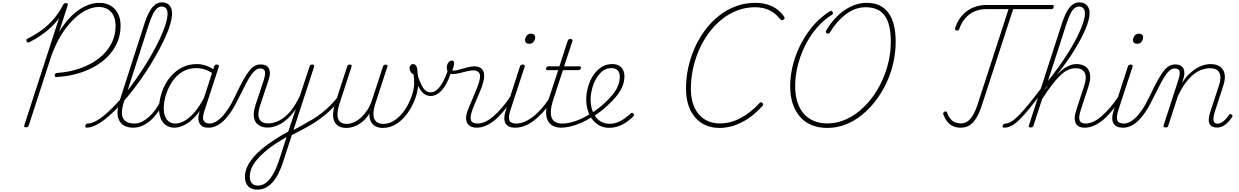

<svg xmlns="http://www.w3.org/2000/svg" viewBox="-20 -1059 10440 1618"><path d="M460 -410Q450 -408 445 -412.5Q440 -417 442 -428Q444 -437 448.5 -440.5Q453 -444 461 -444Q567 -452 656.5 -483.5Q746 -515 813 -567Q880 -619 917 -688.5Q954 -758 954 -841Q954 -915 916.5 -957.5Q879 -1000 811 -1000Q770 -1000 725.5 -982Q681 -964 637.5 -929Q594 -894 552.5 -843.5Q511 -793 475 -727.5Q439 -662 411 -583L222 -1Q219 6 214 10Q209 14 198 14Q189 14 185.5 10Q182 6 184 -1L478 -907Q447 -864 408 -827.5Q369 -791 323.5 -760Q278 -729 225 -702Q217 -699 212 -701.5Q207 -704 204 -712Q201 -721 203.5 -726.5Q206 -732 212 -733Q278 -766 333 -806.5Q388 -847 433.5 -900Q479 -953 512 -1019Q516 -1025 521 -1029Q526 -1033 537 -1033Q546 -1033 549.5 -1028.5Q553 -1024 551 -1016L478 -789Q526 -870 582.5 -924.5Q639 -979 698.5 -1007Q758 -1035 817 -1035Q872 -1035 912 -1011.5Q952 -988 974 -945Q996 -902 996 -844Q996 -751 955.5 -674.5Q915 -598 842.5 -541.5Q770 -485 672.5 -451Q575 -417 460 -410Z M708 17Q702 17 700 11.5Q698 6 699 -0.5Q700 -7 705.5 -12.5Q711 -18 719 -18Q752 -18 794 -42Q836 -66 884 -109Q932 -152 982 -208Q1032 -264 1081.5 -330.5Q1131 -397 1177 -467Q1223 -537 1261.5 -606Q1300 -675 1329.5 -738Q1359 -801 1375.5 -854.5Q1392 -908 1392 -946Q1392 -955 1397.5 -960Q1403 -965 1411 -965Q1419 -965 1424.5 -960Q1430 -955 1430 -946Q1430 -907 1413.5 -851.5Q1397 -796 1366 -730Q1335 -664 1294.5 -592Q1254 -520 1206 -447.5Q1158 -375 1105.5 -307Q1053 -239 999 -180.5Q945 -122 893 -77Q841 -32 793.5 -7.5Q746 17 708 17ZM1102 17Q1049 17 1014.5 -8Q980 -33 972 -83Q964 -133 988 -209L1200 -868Q1230 -957 1264.5 -998Q1299 -1039 1345 -1039Q1372 -1039 1391 -1027.5Q1410 -1016 1420 -995.5Q1430 -975 1430 -946Q1430 -937 1424.5 -932Q1419 -927 1411 -927Q1403 -927 1397.5 -932Q1392 -937 1392 -946Q1392 -965 1386 -978Q1380 -991 1369 -997.5Q1358 -1004 1342 -1004Q1322 -1004 1303.5 -988.5Q1285 -973 1269 -940.5Q1253 -908 1235 -855L1024 -200Q1003 -133 1008 -93.5Q1013 -54 1040.5 -36Q1068 -18 1112 -18Q1121 -18 1124.5 -12.5Q1128 -7 1126 -0.5Q1124 6 1117.5 11.5Q1111 17 1102 17Z M1102 17Q1093 17 1089 11.5Q1085 6 1086.5 -0.5Q1088 -7 1094.5 -12.5Q1101 -18 1113 -18Q1146 -18 1177.5 -34Q1209 -50 1239.5 -78Q1270 -106 1294.5 -142Q1319 -178 1337 -216Q1341 -225 1348 -224.5Q1355 -224 1360.5 -218.5Q1366 -213 1363 -204Q1343 -161 1315.5 -121Q1288 -81 1255 -50Q1222 -19 1183.5 -1Q1145 17 1102 17Z M1450 17Q1410 17 1380 -3Q1350 -23 1335 -60Q1320 -97 1320 -146Q1320 -189 1332 -240Q1344 -291 1369 -340.5Q1394 -390 1432.5 -430Q1471 -470 1522.5 -494.5Q1574 -519 1641 -519Q1677 -519 1715.5 -506Q1754 -493 1784 -471L1774 -440Q1732 -467 1698.5 -476Q1665 -485 1635 -485Q1580 -485 1536 -464Q1492 -443 1459.5 -406.5Q1427 -370 1405 -325.5Q1383 -281 1371.5 -235Q1360 -189 1360 -148Q1360 -108 1371 -79.5Q1382 -51 1403.5 -34.5Q1425 -18 1458 -18Q1494 -18 1535.5 -41Q1577 -64 1620 -114Q1663 -164 1704 -244L1712 -207Q1668 -120 1620 -71Q1572 -22 1528 -2.5Q1484 17 1450 17ZM1734 17Q1709 17 1691 8.5Q1673 0 1662.5 -18Q1652 -36 1651.5 -61.5Q1651 -87 1662 -120L1785 -500Q1788 -508 1793 -511.5Q1798 -515 1808 -515Q1820 -515 1823 -508.5Q1826 -502 1823 -494L1700 -116Q1683 -64 1697.5 -41Q1712 -18 1746 -18Q1753 -18 1755.5 -12.5Q1758 -7 1757 -0.5Q1756 6 1750.5 11.5Q1745 17 1734 17Z M1737 17Q1728 17 1724 11.5Q1720 6 1721.5 -0.5Q1723 -7 1730 -12.5Q1737 -18 1749 -18Q1765 -18 1788 -28Q1811 -38 1838.5 -63Q1866 -88 1898 -134.5Q1930 -181 1964 -254Q2003 -336 2032 -387.5Q2061 -439 2084.5 -467Q2108 -495 2130 -505.5Q2152 -516 2179 -516Q2189 -516 2191.5 -511Q2194 -506 2192 -499Q2190 -492 2184.5 -487Q2179 -482 2173 -482Q2154 -482 2137 -470.5Q2120 -459 2100.5 -433Q2081 -407 2057 -362Q2033 -317 1999 -248Q1962 -170 1927.5 -118.5Q1893 -67 1860.5 -37.5Q1828 -8 1797.5 4.5Q1767 17 1737 17Z M2149 539Q2096 539 2070 509.5Q2044 480 2044 432Q2044 391 2061.5 350.5Q2079 310 2111 271.5Q2143 233 2187.5 196Q2232 159 2287 123Q2307 110 2327.5 97Q2348 84 2369 72Q2390 60 2409 50L2473 -141Q2442 -95 2409 -63.5Q2376 -32 2344.5 -15Q2313 2 2285.5 9Q2258 16 2235 16Q2192 16 2160.5 -4Q2129 -24 2120.5 -66Q2112 -108 2133 -174L2202 -382Q2219 -435 2212 -458.5Q2205 -482 2173 -482Q2164 -482 2160 -487Q2156 -492 2157.5 -499Q2159 -506 2164.5 -511Q2170 -516 2178 -516Q2202 -516 2219 -508Q2236 -500 2245 -483.5Q2254 -467 2254.5 -443Q2255 -419 2244 -387L2170 -164Q2156 -119 2158 -86.5Q2160 -54 2181 -36.5Q2202 -19 2240 -19Q2270 -19 2303 -30Q2336 -41 2372 -68Q2408 -95 2442 -140Q2476 -185 2508 -254L2589 -500Q2592 -508 2596.5 -511.5Q2601 -515 2611 -515Q2623 -515 2626.5 -509Q2630 -503 2626 -494L2366 304Q2348 360 2326 403.5Q2304 447 2276.5 477.5Q2249 508 2217.5 523.5Q2186 539 2149 539ZM2154 505Q2190 505 2221.5 481Q2253 457 2280 411Q2307 365 2329 300L2395 96Q2380 104 2364.5 113.5Q2349 123 2333 133Q2317 143 2302 152Q2251 186 2211 220.5Q2171 255 2142.5 290Q2114 325 2099.5 359.5Q2085 394 2085 430Q2085 451 2092 468Q2099 485 2114.5 495Q2130 505 2154 505Z M2442 78Q2436 82 2431.5 78.5Q2427 75 2425.5 68.5Q2424 62 2426.5 56Q2429 50 2435 47Q2484 20 2528 -4Q2572 -28 2612.5 -52.5Q2653 -77 2691 -106.5Q2729 -136 2765.5 -172.5Q2802 -209 2839 -258Q2848 -268 2853.5 -266.5Q2859 -265 2861.5 -257.5Q2864 -250 2858 -242Q2826 -195 2791.5 -158Q2757 -121 2719 -90Q2681 -59 2639 -31.5Q2597 -4 2548 22.5Q2499 49 2442 78Z M2900 19Q2861 19 2835.5 5Q2810 -9 2798 -35Q2786 -61 2787 -98.5Q2788 -136 2803 -183L2906 -500Q2909 -508 2914.5 -511.5Q2920 -515 2930 -515Q2939 -515 2942 -511Q2945 -507 2943 -500L2841 -185Q2824 -133 2824 -94Q2824 -55 2843 -35Q2862 -15 2900 -15Q2932 -15 2963.5 -29Q2995 -43 3024 -70Q3053 -97 3077.5 -135Q3102 -173 3117 -222L3208 -500Q3211 -508 3216.5 -511Q3222 -514 3231 -514Q3240 -514 3243.5 -510.5Q3247 -507 3245 -499L3146 -195Q3131 -151 3128 -118Q3125 -85 3133 -61.5Q3141 -38 3160.5 -26.5Q3180 -15 3210 -15Q3253 -15 3291 -36.5Q3329 -58 3361 -94Q3393 -130 3416.5 -174.5Q3440 -219 3454 -264Q3471 -320 3470.5 -360.5Q3470 -401 3465 -431Q3447 -441 3439 -456Q3431 -471 3431 -484Q3431 -498 3439.5 -508.5Q3448 -519 3461 -519Q3479 -519 3488.5 -501.5Q3498 -484 3498 -451Q3502 -431 3505 -402Q3508 -373 3504.5 -338Q3501 -303 3490 -263Q3476 -212 3449.5 -162Q3423 -112 3386.5 -71Q3350 -30 3304 -5.5Q3258 19 3204 19Q3171 19 3145 5.5Q3119 -8 3105.5 -34.5Q3092 -61 3093 -103Q3069 -62 3035.5 -34.5Q3002 -7 2967 6Q2932 19 2900 19Z M3610 -250Q3583 -250 3559.5 -264Q3536 -278 3516 -312.5Q3496 -347 3477 -410Q3474 -421 3479 -426Q3484 -431 3491 -430.5Q3498 -430 3500 -422Q3518 -369 3534.5 -338Q3551 -307 3569 -294Q3587 -281 3611 -281Q3649 -281 3684.5 -325.5Q3720 -370 3754 -464Q3757 -473 3763 -476Q3769 -479 3775 -478.5Q3781 -478 3784 -474Q3787 -470 3785 -463Q3763 -390 3735 -343Q3707 -296 3675.5 -273Q3644 -250 3610 -250Z M3997 17Q3973 17 3954 9.5Q3935 2 3922.5 -14Q3910 -30 3908 -56Q3906 -82 3918 -119Q3927 -144 3940 -175Q3953 -206 3967.5 -239.5Q3982 -273 3995.5 -307Q4009 -341 4018 -371Q4033 -425 4017.5 -445.5Q4002 -466 3971 -466Q3946 -466 3915.5 -458.5Q3885 -451 3853.5 -443Q3822 -435 3794 -435Q3778 -435 3767 -440.5Q3756 -446 3751 -458Q3746 -470 3745 -490Q3745 -506 3751 -519.5Q3757 -533 3767 -541Q3777 -549 3789 -549Q3798 -549 3802.5 -542.5Q3807 -536 3807 -525Q3807 -514 3802 -496.5Q3797 -479 3791 -465Q3809 -462 3831.5 -467.5Q3854 -473 3879.5 -480.5Q3905 -488 3930.5 -494Q3956 -500 3979 -500Q4009 -500 4030 -486.5Q4051 -473 4058 -442Q4065 -411 4051 -363Q4044 -335 4030.5 -302Q4017 -269 4002.5 -235Q3988 -201 3975 -170Q3962 -139 3954 -112Q3939 -62 3951.5 -40Q3964 -18 4007 -18Q4015 -18 4018 -12.5Q4021 -7 4019.5 -0.5Q4018 6 4012.5 11.5Q4007 17 3997 17Z M3995 17Q3986 17 3982 11.5Q3978 6 3979.5 -0.5Q3981 -7 3987.5 -12.5Q3994 -18 4006 -18Q4038 -18 4071.5 -34Q4105 -50 4140.5 -81Q4176 -112 4212 -154Q4248 -196 4282 -248Q4288 -258 4296 -256.5Q4304 -255 4307.5 -247Q4311 -239 4304 -230Q4266 -174 4228.5 -128Q4191 -82 4153.5 -50Q4116 -18 4076.5 -0.5Q4037 17 3995 17Z M4319 17Q4291 17 4271 8Q4251 -1 4240 -20Q4229 -39 4230 -67Q4231 -95 4244 -135L4362 -500Q4366 -508 4371 -511.5Q4376 -515 4385 -515Q4394 -515 4399 -510.5Q4404 -506 4402 -499L4281 -130Q4263 -75 4272 -46.5Q4281 -18 4330 -18Q4338 -18 4341.5 -12.5Q4345 -7 4343.5 -0.5Q4342 6 4336.5 11.5Q4331 17 4319 17ZM4440 -690Q4424 -690 4414.5 -697.5Q4405 -705 4405 -719Q4405 -741 4418 -758Q4431 -775 4454 -775Q4470 -775 4480 -768Q4490 -761 4490 -746Q4490 -725 4477 -707.5Q4464 -690 4440 -690Z M4321 17Q4312 17 4308 11.5Q4304 6 4305.5 -0.5Q4307 -7 4313.5 -12.5Q4320 -18 4332 -18Q4362 -18 4395.5 -31Q4429 -44 4464.5 -70Q4500 -96 4537 -136.5Q4574 -177 4611 -232Q4619 -244 4626.5 -242Q4634 -240 4637 -230.5Q4640 -221 4634 -212Q4591 -151 4550 -107.5Q4509 -64 4470.5 -36.5Q4432 -9 4395 4Q4358 17 4321 17Z M4710 17Q4669 17 4640 1.5Q4611 -14 4596 -43.5Q4581 -73 4582 -117Q4583 -161 4602 -218L4684 -468H4594Q4584 -468 4582 -472.5Q4580 -477 4582 -485Q4585 -493 4590 -496.5Q4595 -500 4604 -500H4694L4764 -715Q4767 -723 4772 -726.5Q4777 -730 4788 -730Q4798 -730 4802 -726Q4806 -722 4804 -714L4734 -500H4862Q4873 -500 4875 -496Q4877 -492 4874 -484Q4872 -474 4867.5 -471Q4863 -468 4853 -468H4724L4645 -227Q4626 -170 4622.5 -129.5Q4619 -89 4630 -64.5Q4641 -40 4664 -29Q4687 -18 4719 -18Q4727 -18 4730 -12.5Q4733 -7 4732.5 -0.5Q4732 6 4726 11.5Q4720 17 4710 17Z M4708 17Q4699 17 4695.5 11.5Q4692 6 4694.5 -0.5Q4697 -7 4703.5 -12.5Q4710 -18 4719 -18Q4771 -18 4832 -39.5Q4893 -61 4955 -101Q4961 -105 4966 -102.5Q4971 -100 4974.5 -94.5Q4978 -89 4977 -82.5Q4976 -76 4968 -73Q4922 -43 4875.5 -23Q4829 -3 4786.5 7Q4744 17 4708 17Z M4958 -102Q4990 -121 5019.5 -143.5Q5049 -166 5073 -189Q5112 -224 5141.5 -260Q5171 -296 5187 -334.5Q5203 -373 5203 -412Q5203 -447 5185.5 -466Q5168 -485 5131 -485Q5088 -485 5055.5 -458.5Q5023 -432 5001 -391Q4979 -350 4968 -305Q4957 -260 4957 -223Q4957 -175 4969 -137Q4981 -99 5002 -71.5Q5023 -44 5052.5 -30Q5082 -16 5116 -16Q5150 -16 5180 -26.5Q5210 -37 5238 -57Q5266 -77 5295 -103Q5302 -109 5307 -108Q5312 -107 5317 -103Q5321 -100 5323 -93.5Q5325 -87 5318 -80Q5300 -60 5268.5 -36.5Q5237 -13 5197.5 2.5Q5158 18 5111 18Q5079 18 5049.5 6.5Q5020 -5 4996 -26.5Q4972 -48 4955 -78Q4938 -108 4929 -144.5Q4920 -181 4920 -222Q4920 -261 4929 -302Q4938 -343 4956 -382Q4974 -421 5000.5 -451.5Q5027 -482 5061.5 -500.5Q5096 -519 5139 -519Q5175 -519 5197.5 -505.5Q5220 -492 5231 -468.5Q5242 -445 5242 -415Q5242 -370 5223.5 -327.5Q5205 -285 5171.5 -244.5Q5138 -204 5095 -166Q5068 -140 5037 -117Q5006 -94 4974 -73Z M6044 19Q5978 19 5926 -4Q5874 -27 5837 -70.5Q5800 -114 5780.5 -175Q5761 -236 5761 -312Q5761 -402 5780 -489.5Q5799 -577 5835.5 -658Q5872 -739 5923.5 -807.5Q5975 -876 6040 -927Q6105 -978 6181.5 -1006.5Q6258 -1035 6344 -1035Q6398 -1035 6443.5 -1022Q6489 -1009 6525.5 -983Q6562 -957 6588 -918Q6594 -910 6591 -903Q6588 -896 6578 -891Q6570 -887 6564.5 -890Q6559 -893 6550 -903Q6512 -951 6460 -974.5Q6408 -998 6342 -998Q6263 -998 6192 -970.5Q6121 -943 6061 -894.5Q6001 -846 5953 -781Q5905 -716 5871.5 -639.5Q5838 -563 5820 -479.5Q5802 -396 5802 -311Q5802 -244 5818.5 -190Q5835 -136 5867.5 -97.5Q5900 -59 5945 -39Q5990 -19 6046 -19Q6091 -19 6134 -30Q6177 -41 6219 -63Q6261 -85 6301.5 -116.5Q6342 -148 6379 -189Q6386 -196 6391.5 -197.5Q6397 -199 6405 -191Q6412 -185 6411.5 -179Q6411 -173 6404 -165Q6350 -105 6290.5 -64Q6231 -23 6169 -2Q6107 19 6044 19Z M6951 19Q6878 19 6820.5 -4.5Q6763 -28 6722.5 -74Q6682 -120 6660.5 -185Q6639 -250 6639 -333Q6639 -405 6654.5 -479Q6670 -553 6699 -623Q6728 -693 6768.5 -756.5Q6809 -820 6859 -871.5Q6909 -923 6967 -960Q6981 -969 6986.5 -967Q6992 -965 6996 -959Q7001 -952 6999 -944.5Q6997 -937 6987 -932Q6933 -898 6886 -849Q6839 -800 6801.5 -740Q6764 -680 6737 -612.5Q6710 -545 6695.5 -474Q6681 -403 6681 -333Q6681 -258 6699.5 -200Q6718 -142 6753 -101.5Q6788 -61 6838.5 -40Q6889 -19 6953 -19Q7026 -19 7094 -46.5Q7162 -74 7221.5 -123Q7281 -172 7330 -237.5Q7379 -303 7414 -380Q7449 -457 7468 -540Q7487 -623 7487 -707Q7487 -780 7474.5 -835Q7462 -890 7436 -926.5Q7410 -963 7369.5 -980.5Q7329 -998 7275 -998Q7231 -998 7190 -983.5Q7149 -969 7110.5 -940.5Q7072 -912 7037.5 -873Q7003 -834 6974 -786Q6969 -778 6961 -776Q6953 -774 6945 -780Q6940 -784 6939.5 -790.5Q6939 -797 6945 -806Q6976 -858 7014 -900Q7052 -942 7095.5 -972Q7139 -1002 7186 -1018.5Q7233 -1035 7285 -1035Q7346 -1035 7391.5 -1013.5Q7437 -992 7467.5 -950Q7498 -908 7513 -847Q7528 -786 7528 -707Q7528 -619 7508 -530Q7488 -441 7450 -360Q7412 -279 7359.5 -210.5Q7307 -142 7243 -90Q7179 -38 7105 -9.5Q7031 19 6951 19Z M8075 17Q8041 17 8013 5Q7985 -7 7964 -32.5Q7943 -58 7929 -97Q7927 -103 7930 -109Q7933 -115 7939 -118Q7947 -121 7953 -119.5Q7959 -118 7961 -111Q7975 -73 7993.5 -53Q8012 -33 8034.5 -26Q8057 -19 8080 -19Q8123 -19 8156.5 -56.5Q8190 -94 8218 -178L8479 -982H8290Q8235 -982 8190.5 -962Q8146 -942 8113.5 -904Q8081 -866 8063 -813Q8061 -806 8053.5 -803Q8046 -800 8037 -803Q8031 -805 8029 -810Q8027 -815 8030 -825Q8044 -870 8069.5 -905.5Q8095 -941 8129 -966Q8163 -991 8205 -1004Q8247 -1017 8297 -1017H8849Q8857 -1017 8859 -1013Q8861 -1009 8859 -1000Q8857 -990 8852.5 -986Q8848 -982 8839 -982H8518L8253 -168Q8233 -106 8207.5 -64.5Q8182 -23 8150 -3Q8118 17 8075 17Z M8443 17Q8433 17 8430 11.5Q8427 6 8429.5 -0.5Q8432 -7 8438.5 -12.5Q8445 -18 8454 -18Q8475 -18 8501.5 -34Q8528 -50 8564 -85.5Q8600 -121 8647.5 -179.5Q8695 -238 8760 -323Q8769 -336 8772.5 -330.5Q8776 -325 8774 -312Q8772 -299 8765 -288Q8703 -203 8655.5 -144.5Q8608 -86 8570.5 -50Q8533 -14 8502.5 1.5Q8472 17 8443 17ZM9119 17Q9092 17 9073.5 8Q9055 -1 9045.5 -20Q9036 -39 9037 -67.5Q9038 -96 9051 -135L9117 -338Q9132 -384 9129 -416.5Q9126 -449 9105 -466.5Q9084 -484 9042 -484Q9009 -484 8976.5 -468Q8944 -452 8910.5 -419Q8877 -386 8839.5 -336Q8802 -286 8758 -218L8739 -227Q8786 -306 8828.5 -361.5Q8871 -417 8910 -452Q8949 -487 8984 -503Q9019 -519 9051 -519Q9095 -519 9125.5 -499.5Q9156 -480 9165 -437.5Q9174 -395 9152 -328L9087 -130Q9069 -74 9077.5 -46Q9086 -18 9131 -18Q9137 -18 9140.5 -12.5Q9144 -7 9142.5 -0.5Q9141 6 9135.5 11.5Q9130 17 9119 17ZM8665 15Q8655 15 8651 11.5Q8647 8 8650 0L8931 -868Q8961 -957 8995 -998Q9029 -1039 9077 -1039Q9103 -1039 9122 -1028Q9141 -1017 9151.5 -996.5Q9162 -976 9162 -947Q9162 -921 9153 -887Q9144 -853 9127 -812.5Q9110 -772 9085.5 -726.5Q9061 -681 9030.5 -631Q9000 -581 8962 -529Q8924 -477 8881.5 -423.5Q8839 -370 8792 -317L8689 0Q8686 8 8680.5 11.5Q8675 15 8665 15ZM8811 -376Q8856 -433 8897 -489.5Q8938 -546 8973 -601Q9008 -656 9035.5 -706.5Q9063 -757 9082.5 -802Q9102 -847 9112.5 -883.5Q9123 -920 9123 -945Q9123 -964 9117 -977Q9111 -990 9100 -997Q9089 -1004 9074 -1004Q9052 -1004 9034 -989Q9016 -974 9000 -942Q8984 -910 8967 -858Z M9119 17Q9110 17 9106 11.5Q9102 6 9103.5 -0.5Q9105 -7 9111.5 -12.5Q9118 -18 9130 -18Q9162 -18 9195.5 -34Q9229 -50 9264.5 -81Q9300 -112 9336 -154Q9372 -196 9406 -248Q9412 -258 9420 -256.5Q9428 -255 9431.5 -247Q9435 -239 9428 -230Q9390 -174 9352.5 -128Q9315 -82 9277.5 -50Q9240 -18 9200.5 -0.5Q9161 17 9119 17Z M9442 17Q9414 17 9394 8Q9374 -1 9363 -20Q9352 -39 9353 -67Q9354 -95 9367 -135L9485 -500Q9489 -508 9494 -511.5Q9499 -515 9508 -515Q9517 -515 9522 -510.5Q9527 -506 9525 -499L9404 -130Q9386 -75 9395 -46.5Q9404 -18 9453 -18Q9461 -18 9464.5 -12.5Q9468 -7 9466.5 -0.5Q9465 6 9459.5 11.5Q9454 17 9442 17ZM9563 -690Q9547 -690 9537.5 -697.5Q9528 -705 9528 -719Q9528 -741 9541 -758Q9554 -775 9577 -775Q9593 -775 9603 -768Q9613 -761 9613 -746Q9613 -725 9600 -707.5Q9587 -690 9563 -690Z M9444 17Q9435 17 9431 11.5Q9427 6 9428.5 -0.5Q9430 -7 9437 -12.5Q9444 -18 9456 -18Q9472 -18 9495 -28Q9518 -38 9545.5 -63Q9573 -88 9605 -134.5Q9637 -181 9671 -254Q9710 -336 9739 -387.5Q9768 -439 9791.5 -467Q9815 -495 9837 -505.5Q9859 -516 9886 -516Q9896 -516 9898.5 -511Q9901 -506 9899 -499Q9897 -492 9891.5 -487Q9886 -482 9880 -482Q9861 -482 9844 -470.5Q9827 -459 9807.5 -433Q9788 -407 9764 -362Q9740 -317 9706 -248Q9669 -170 9634.5 -118.5Q9600 -67 9567.5 -37.5Q9535 -8 9504.5 4.5Q9474 17 9444 17Z M9802 15Q9793 15 9788 11Q9783 7 9785 0L9909 -382Q9927 -435 9919.5 -458.5Q9912 -482 9880 -482Q9872 -482 9869 -487Q9866 -492 9866.5 -499Q9867 -506 9872.5 -511Q9878 -516 9885 -516Q9907 -516 9923 -509Q9939 -502 9949 -488Q9959 -474 9960.5 -454Q9962 -434 9956 -408L9941 -359Q9972 -408 10004.5 -438.5Q10037 -469 10068.5 -487Q10100 -505 10129 -512Q10158 -519 10182 -519Q10227 -519 10258.5 -499.5Q10290 -480 10299.5 -437.5Q10309 -395 10286 -328L10216 -113Q10206 -79 10205.5 -58Q10205 -37 10214 -27Q10223 -17 10239 -17Q10258 -17 10275.5 -27.5Q10293 -38 10308.5 -54.5Q10324 -71 10334 -87Q10338 -94 10343.5 -97Q10349 -100 10357 -95Q10365 -90 10366 -85Q10367 -80 10363 -72Q10350 -53 10331.5 -32Q10313 -11 10288.5 2.5Q10264 16 10234 16Q10213 16 10197.5 8.5Q10182 1 10173.5 -14.5Q10165 -30 10166.5 -56Q10168 -82 10180 -119L10252 -338Q10267 -384 10264 -416.5Q10261 -449 10239.5 -466.5Q10218 -484 10176 -484Q10146 -484 10111.5 -473Q10077 -462 10042 -435Q10007 -408 9972.5 -362.5Q9938 -317 9906 -249L9825 0Q9823 8 9818.5 11.5Q9814 15 9802 15Z"/></svg>

Font: Playwrite CO Thin
Style: Regular
Weight: 250
Version: Version 1.002